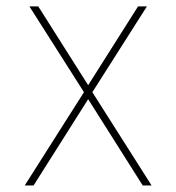

<svg xmlns="http://www.w3.org/2000/svg" viewBox="-20 -565 537 585"><path d="M96.6 -545.5 248.6 -305.4 400.6 -545.5H427.6L261.4 -284.1L441.8 0H414.8L248.6 -262.8L82.4 0H55.4L235.8 -284.1L69.6 -545.5Z"/></svg>

Font: Inter UI Thin
Style: Regular
Weight: 100
Designer: Rasmus Andersson
Foundry: rsms
Version: 3.2;8d6f07862